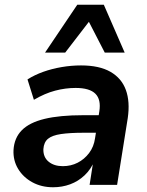

<svg xmlns="http://www.w3.org/2000/svg" viewBox="-20 -780 622 810"><path d="M204 10Q155 10 116.5 -11Q78 -32 56.5 -67.5Q35 -103 37 -147Q40 -198 72 -230.5Q104 -263 168 -278.5Q232 -294 331 -294H410L399 -220H334Q275 -220 237.5 -214.5Q200 -209 182.5 -194.5Q165 -180 163 -151Q162 -117 185 -98Q208 -79 245 -79Q279 -79 307.5 -93.5Q336 -108 356 -134.5Q376 -161 381 -197L399 -310Q407 -360 382.5 -384.5Q358 -409 299 -409Q256 -409 212.5 -397.5Q169 -386 123 -359L96 -445Q126 -464 162.5 -477Q199 -490 240 -497Q281 -504 322 -504Q399 -504 446 -477Q493 -450 511 -400.5Q529 -351 519 -282L474 0H358L374 -103H379Q364 -66 337 -40.5Q310 -15 276 -2.5Q242 10 204 10ZM170 -558 306 -760H418L506 -558H422L355 -688L255 -558Z"/></svg>

Font: Nunito Sans 10pt
Style: Bold Italic
Weight: 700
Italic angle: -9°
Designer: Vernon Adams
Foundry: Vernon Adams
Version: Version 3.101;gftools[0.9.27]